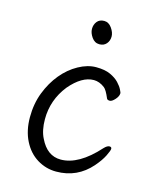

<svg xmlns="http://www.w3.org/2000/svg" viewBox="-109 -775 717 870"><g transform="rotate(15 250.0 -340.0)"><path d="M237 18Q189 18 148 -7Q107 -32 83 -79.5Q59 -127 59 -190Q59 -253 79.5 -306Q100 -359 133 -399Q166 -439 208.5 -462.5Q251 -486 291 -486Q332 -486 358 -474Q384 -462 399 -446Q414 -430 420.5 -416.5Q427 -403 427 -401Q427 -386 413 -370.5Q399 -355 389 -355Q378 -355 375 -361Q359 -399 347 -408Q322 -427 296 -427Q240 -427 184 -361Q127 -289 127 -199Q127 -146 145 -111Q179 -40 243 -40Q327 -40 417 -140Q431 -155 442 -155Q452 -155 452 -146Q452 -138 439.5 -112.5Q427 -87 401 -57Q336 18 237 18ZM277 -590Q255 -590 241 -610Q227 -630 227 -649Q227 -669 238.5 -683.5Q250 -698 272 -698Q293 -698 307.5 -677.5Q322 -657 322 -638Q322 -618 310 -604Q298 -590 277 -590Z"/></g></svg>

Font: LXGW WenKai Mono TC
Style: Regular
Weight: 400
Designer: LXGW / Fontworks Inc.
Foundry: LXGW / Fontworks Inc.
Version: Version 1.330